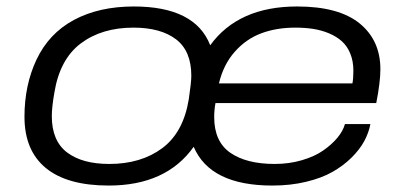

<svg xmlns="http://www.w3.org/2000/svg" viewBox="-20 -558 1240 590"><path d="M314 12.2Q186.5 12.2 120.8 -41.7Q55.2 -95.7 55.2 -199.2Q55.2 -295.9 91.8 -374Q129.9 -455.1 207 -496.6Q284.2 -538.1 391.1 -538.1Q579.6 -538.1 626 -418.9Q712.4 -538.1 893.1 -538.1Q1021 -538.1 1085 -486.1Q1148.9 -434.1 1148.9 -345.2Q1148.9 -305.7 1136.2 -241.2H642.1Q638.2 -219.7 638.2 -198.2Q638.2 -123 687.7 -88.6Q737.3 -54.2 824.2 -54.2Q868.7 -54.2 907.7 -65.7Q946.8 -77.1 973.4 -95.7Q1000 -114.3 1017.1 -135Q1034.2 -155.8 1040 -176.8H1118.2Q1113.3 -150.4 1099.4 -124.5Q1085.4 -98.6 1060.3 -73.7Q1035.2 -48.8 1001.7 -29.8Q968.3 -10.7 920.4 0.7Q872.6 12.2 816.9 12.2Q626 12.2 575.2 -106.9Q490.7 12.2 314 12.2ZM315.9 -54.2Q413.1 -54.2 478.3 -102.5Q543.5 -150.9 560.1 -252.9Q567.9 -305.2 567.9 -325.2Q567.9 -401.4 520.8 -437.3Q473.6 -473.1 390.1 -473.1Q293 -473.1 228.3 -424.6Q163.6 -376 147 -272.9Q139.2 -228.5 139.2 -201.2Q139.2 -125.5 185.8 -89.8Q232.4 -54.2 315.9 -54.2ZM652.8 -301.8H1063Q1065.9 -315.9 1065.9 -340.8Q1065.9 -370.1 1056.4 -393.3Q1046.9 -416.5 1030.5 -431.2Q1014.2 -445.8 991 -455.6Q967.8 -465.3 942.4 -469.2Q917 -473.1 887.2 -473.1Q829.6 -473.1 782.7 -455.6Q735.8 -438 701.2 -398.7Q666.5 -359.4 652.8 -301.8Z"/></svg>

Font: Archivo Expanded Light
Style: Italic
Weight: 300
Width: 7
Italic angle: -10°
Designer: Hector Gatti
Foundry: Omnibus-Type
Version: Version 2.001